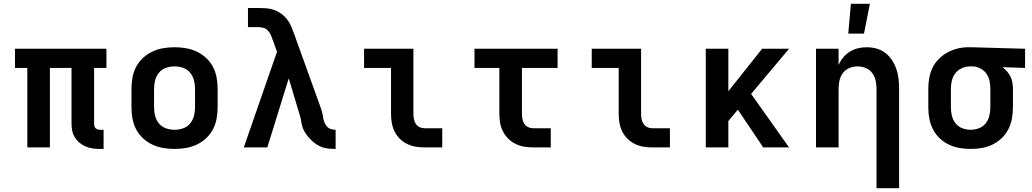

<svg xmlns="http://www.w3.org/2000/svg" viewBox="-20 -777 5440 1012"><path d="M526 8H507Q488 8 469 5.5Q450 3 432.5 -4.5Q415 -12 400 -24Q385 -36 375 -52Q365 -68 361 -86.5Q357 -105 357 -124V-419H243V0H124V-419H59V-520H541V-419H476V-124Q476 -118 477.5 -112Q479 -106 483.5 -101.5Q488 -97 494.5 -95Q501 -93 507 -93H526Z M900 8Q870 8 840.5 3Q811 -2 784 -14.5Q757 -27 734.5 -47.5Q712 -68 698 -94.5Q684 -121 678.5 -150.5Q673 -180 673 -210V-310Q673 -340 678.5 -369.5Q684 -399 698 -425.5Q712 -452 734.5 -472.5Q757 -493 784 -505.5Q811 -518 840.5 -523Q870 -528 900 -528Q930 -528 959.5 -523Q989 -518 1016 -505.5Q1043 -493 1065.5 -472.5Q1088 -452 1102 -425.5Q1116 -399 1121.5 -369.5Q1127 -340 1127 -310V-210Q1127 -180 1121.5 -150.5Q1116 -121 1102 -94.5Q1088 -68 1065.5 -47.5Q1043 -27 1016 -14.5Q989 -2 959.5 3Q930 8 900 8ZM900 -93Q923 -93 945 -100.5Q967 -108 981.5 -125.5Q996 -143 1002 -165Q1008 -187 1008 -210V-310Q1008 -333 1002 -355Q996 -377 981.5 -394.5Q967 -412 945 -419.5Q923 -427 900 -427Q877 -427 855 -419.5Q833 -412 818.5 -394.5Q804 -377 798 -355Q792 -333 792 -310V-210Q792 -187 798 -165Q804 -143 818.5 -125.5Q833 -108 855 -100.5Q877 -93 900 -93Z M1749 8Q1731 8 1713 6.5Q1695 5 1678 -1Q1661 -7 1646 -17.5Q1631 -28 1618 -41Q1605 -54 1594.5 -68.5Q1584 -83 1577 -100Q1570 -117 1568 -135Q1566 -153 1560 -170L1502 -364L1389 0H1265L1440 -504L1418 -566L1417 -567Q1413 -580 1407 -593.5Q1401 -607 1391 -617Q1381 -627 1367.5 -630.5Q1354 -634 1339 -634H1287V-735H1339Q1361 -735 1382.5 -733.5Q1404 -732 1424 -725Q1444 -718 1461.5 -705.5Q1479 -693 1492.5 -676Q1506 -659 1514.5 -639Q1523 -619 1530 -599L1673 -202Q1677 -190 1679.5 -178Q1682 -166 1684 -153.5Q1686 -141 1691 -129.5Q1696 -118 1704.5 -109Q1713 -100 1725 -96.5Q1737 -93 1749 -93Z M2311 0H2218Q2194 0 2170.5 -4Q2147 -8 2125.5 -18.5Q2104 -29 2087 -46Q2070 -63 2059.5 -84.5Q2049 -106 2045 -130Q2041 -154 2041 -178V-419H1899V-520H2159V-178Q2159 -164 2161.5 -150Q2164 -136 2171.5 -124.5Q2179 -113 2191.5 -107Q2204 -101 2218 -101H2311Z M2883 0H2790Q2766 0 2742.5 -4Q2719 -8 2697.5 -18.5Q2676 -29 2659 -46Q2642 -63 2631 -84.5Q2620 -106 2616 -130Q2612 -154 2612 -178V-419H2481V-520H2919V-419H2731V-178Q2731 -164 2733.5 -150Q2736 -136 2743.5 -124.5Q2751 -113 2763.5 -107Q2776 -101 2790 -101H2883Z M3511 0H3418Q3394 0 3370.5 -4Q3347 -8 3325.5 -18.5Q3304 -29 3287 -46Q3270 -63 3259.5 -84.5Q3249 -106 3245 -130Q3241 -154 3241 -178V-419H3099V-520H3359V-178Q3359 -164 3361.5 -150Q3364 -136 3371.5 -124.5Q3379 -113 3391.5 -107Q3404 -101 3418 -101H3511Z M4003 0 3869 -199 3819 -139V0H3700V-520H3819V-296L3997 -520H4139L3939 -282L4139 0Z M4719 215H4600V-310Q4600 -332 4595 -353.5Q4590 -375 4577 -392.5Q4564 -410 4543 -418.5Q4522 -427 4500 -427Q4478 -427 4457 -418.5Q4436 -410 4423 -392.5Q4410 -375 4405 -353.5Q4400 -332 4400 -310V0H4281V-520H4400V-434Q4409 -455 4424 -473.5Q4439 -492 4459 -504.5Q4479 -517 4502 -522.5Q4525 -528 4548 -528Q4574 -528 4600 -521Q4626 -514 4646.5 -498Q4667 -482 4681.5 -460Q4696 -438 4704.5 -413Q4713 -388 4716 -362Q4719 -336 4719 -310ZM4451 -600 4465 -757H4565L4534 -600Z M5096 8Q5066 8 5037 3Q5008 -2 4981 -15Q4954 -28 4932.5 -48.5Q4911 -69 4897.5 -95.5Q4884 -122 4878.5 -151Q4873 -180 4873 -210V-310Q4873 -338 4878 -366.5Q4883 -395 4895.5 -420.5Q4908 -446 4928.5 -466.5Q4949 -487 4974 -500.5Q4999 -514 5026.5 -521Q5054 -528 5083 -528H5100L5383 -520V-419L5264 -423Q5277 -413 5288 -400.5Q5299 -388 5306 -373.5Q5313 -359 5316 -342.5Q5319 -326 5319 -310V-210Q5319 -180 5313.5 -151Q5308 -122 5294.5 -95.5Q5281 -69 5259.5 -48.5Q5238 -28 5211 -15Q5184 -2 5155 3Q5126 8 5096 8ZM5096 -93Q5118 -93 5139.5 -101Q5161 -109 5175 -126.5Q5189 -144 5194.5 -166Q5200 -188 5200 -210V-310Q5200 -331 5195.5 -351.5Q5191 -372 5179 -389Q5167 -406 5148 -416Q5129 -426 5108 -427H5093Q5071 -427 5050.5 -418Q5030 -409 5016.5 -392Q5003 -375 4997.5 -353.5Q4992 -332 4992 -310V-210Q4992 -188 4997.5 -166Q5003 -144 5017 -126.5Q5031 -109 5052.5 -101Q5074 -93 5096 -93Z"/></svg>

Font: R Plex Mono
Style: Bold
Weight: 700
Monospace: yes
Designer: Belleve Invis
Foundry: Belleve Invis
Version: Version 31.8.0